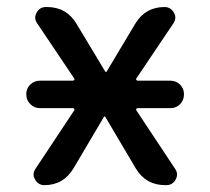

<svg xmlns="http://www.w3.org/2000/svg" viewBox="-20 -540 613 560"><path d="M96.7 -224.6Q80.1 -224.6 68.4 -236.3Q56.6 -248 56.6 -265.1Q56.6 -282.2 68.4 -293.5Q80.1 -304.7 96.7 -304.7H192.4Q195.3 -304.7 196.8 -307.1Q198.2 -309.6 196.3 -311.5L87.9 -472.7Q78.1 -487.3 86.9 -503.4Q95.7 -519.5 114.3 -519.5H117.2Q173.8 -519.5 203.1 -470.7L287.1 -331.1Q287.1 -330.1 289.1 -330.1Q291 -330.1 291 -331.1L375 -471.7Q404.3 -519.5 460 -519.5Q477.5 -519.5 486.8 -503.9Q496.1 -488.3 486.3 -472.7L377.9 -311.5Q376 -309.6 377.4 -307.1Q378.9 -304.7 381.8 -304.7H476.6Q493.2 -304.7 504.9 -293.5Q516.6 -282.2 516.6 -265.1Q516.6 -248 505.4 -236.3Q494.1 -224.6 476.6 -224.6H381.8Q378.9 -224.6 377.4 -222.2Q376 -219.7 377.9 -217.8L491.2 -46.9Q501 -32.2 492.2 -16.1Q483.4 0 464.8 0H461.9Q405.3 0 376 -48.8L287.1 -199.2Q287.1 -200.2 285.2 -200.2Q283.2 -200.2 283.2 -199.2L194.3 -48.8Q165 0 109.4 0Q91.8 0 82.5 -16.1Q73.2 -32.2 83 -46.9L196.3 -217.8Q198.2 -219.7 196.8 -222.2Q195.3 -224.6 192.4 -224.6Z"/></svg>

Font: Rounded Mgen+ 2p medium
Style: Regular
Weight: 500
Designer: [Source Han Sans]
Ryoko NISHIZUKA  (kana & ideographs); Paul D. Hunt (Latin, Greek & Cyrillic); Wenlong ZHANG  (bopomofo
Version: Version 1.059.20150602